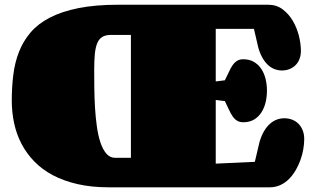

<svg xmlns="http://www.w3.org/2000/svg" viewBox="-20 -799 1342 820"><path d="M444.3 1Q370.6 1 311 -12.7Q251.5 -26.4 205.6 -50.8Q159.7 -75.2 126.5 -109.4Q93.3 -143.6 71.8 -184.8Q50.3 -226.1 40.3 -272.9Q30.3 -319.8 30.3 -370.1Q30.3 -427.7 36.9 -480.2Q43.5 -532.7 61.3 -578.1Q79.1 -623.5 110.8 -660.6Q142.6 -697.8 193.1 -723.9Q243.7 -750 315.4 -764.4Q387.2 -778.8 485.4 -778.8H1125.5Q1161.1 -778.8 1187.3 -759Q1213.4 -739.3 1230.7 -709.7Q1248 -680.2 1256.6 -645.8Q1265.1 -611.3 1265.1 -582Q1265.1 -562.5 1259 -546.9Q1252.9 -531.2 1241.9 -520.5Q1231 -509.8 1216.3 -503.9Q1201.7 -498 1184.1 -498Q1168.9 -498 1154.3 -503.2Q1139.6 -508.3 1126.5 -519.8Q1113.3 -531.2 1102.3 -549.6Q1091.3 -567.9 1083.5 -594.2L1064.5 -675.8H901.4V-451.2L940.4 -456.1Q950.2 -475.6 957.8 -492.2Q965.3 -508.8 973.6 -520.8Q981.9 -532.7 992.7 -539.3Q1003.4 -545.9 1019 -545.9Q1045.9 -545.9 1064.9 -534.4Q1084 -522.9 1096.2 -504.4Q1108.4 -485.8 1114.3 -461.7Q1120.1 -437.5 1120.1 -412.1Q1120.1 -386.2 1114.3 -361.8Q1108.4 -337.4 1096.2 -318.6Q1084 -299.8 1064.9 -288.3Q1045.9 -276.9 1019 -276.9Q1003.4 -276.9 992.7 -283.4Q981.9 -290 973.6 -302Q965.3 -314 957.8 -330.6Q950.2 -347.2 940.4 -367.2L901.4 -372.1V-100.1L1068.4 -107.9L1088.4 -192.9Q1096.7 -220.7 1108.4 -240Q1120.1 -259.3 1134 -271.2Q1147.9 -283.2 1163.3 -288.6Q1178.7 -293.9 1194.3 -293.9Q1212.4 -293.9 1228 -287.8Q1243.7 -281.7 1255.1 -270Q1266.6 -258.3 1272.9 -241.9Q1279.3 -225.6 1279.3 -205.1Q1279.3 -185.1 1275.4 -161.9Q1271.5 -138.7 1263.2 -115.7Q1254.9 -92.8 1242.7 -71.8Q1230.5 -50.8 1214.1 -34.4Q1197.8 -18.1 1177 -8.5Q1156.2 1 1131.3 1ZM539.1 -125V-649.9H454.1Q431.2 -649.9 417 -641.4Q402.8 -632.8 395.3 -614.5Q387.7 -596.2 385 -568.1Q382.3 -540 382.3 -501Q382.3 -465.3 382.8 -423.6Q383.3 -381.8 385.7 -340.1Q388.2 -298.3 393.6 -259.5Q398.9 -220.7 408.9 -190.7Q418.9 -160.6 434.3 -142.8Q449.7 -125 472.2 -125Z"/></svg>

Font: Corben
Style: Bold
Weight: 700
Designer: vernon adams
Foundry: vernon adams
Version: Version 1.101; ttfautohint (v1.6)